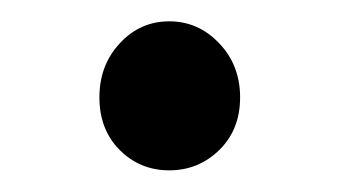

<svg xmlns="http://www.w3.org/2000/svg" viewBox="-20 -147 317 180"><path d="M185.5 -6.3Q166 12.7 138.7 12.7Q111.3 12.7 92.3 -6.3Q73.2 -25.4 73.2 -55.7Q73.2 -85.9 92.3 -106.4Q111.3 -127 138.7 -127Q166 -127 185.5 -106.4Q205.1 -85.9 205.1 -55.7Q205.1 -25.4 185.5 -6.3Z"/></svg>

Font: GenYoGothic TW TTF Regular
Style: Regular
Weight: 400
Version: Version 1.300